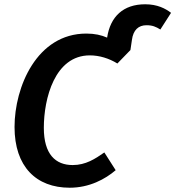

<svg xmlns="http://www.w3.org/2000/svg" viewBox="-20 -863 820 898"><path d="M659 -843C557 -843 496 -786 481 -687C454 -699 423 -706 384 -706C152 -706 48 -456 48 -269C48 -84 149 15 306 15C398 15 472 -25 521 -67L468 -150C425 -120 381 -91 320 -91C240 -91 185 -141 185 -265C185 -402 236 -604 400 -604C445 -604 490 -590 529 -566L590 -629L597 -676C603 -723 628 -745 665 -745C693 -745 709 -738 730 -725L780 -803C754 -823 716 -843 659 -843Z"/></svg>

Font: Fira Sans Medium
Style: Italic
Weight: 500
Italic angle: -8°
Designer: bBox Type GmbH & Carrois Corporate GbR & Edenspiekermann AG
Foundry: bBox Type GmbH & Carrois Corporate GbR & Edenspiekermann AG
Version: Version 4.301;PS 004.301;hotconv 1.0.88;makeotf.lib2.5.64775